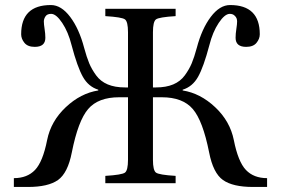

<svg xmlns="http://www.w3.org/2000/svg" viewBox="-20 -727 1115 762"><path d="M35 15V-20Q88 -20 119 -52.5Q150 -85 167 -171Q182 -246 241 -301.5Q300 -357 370 -368V-371Q331 -383 309 -422Q287 -461 264 -548Q251 -600 227 -636Q203 -672 183 -672Q167 -672 160.5 -662Q154 -652 154 -642Q154 -631 157 -612Q160 -593 160 -577Q160 -541 118 -541Q90 -541 77 -557Q64 -573 64 -591Q64 -707 182 -707Q223 -707 258.5 -660Q294 -613 314 -537Q324 -500 334 -476Q344 -452 361.5 -428Q379 -404 407.5 -392Q436 -380 476 -380H488V-599Q488 -641 476 -650Q464 -659 398 -663V-692H677V-663Q611 -659 599 -650Q587 -641 587 -599V-380H599Q639 -380 667.5 -392Q696 -404 713.5 -428Q731 -452 741 -476Q751 -500 761 -537Q781 -613 816.5 -660Q852 -707 893 -707Q1011 -707 1011 -591Q1011 -573 998 -557Q985 -541 957 -541Q915 -541 915 -577Q915 -593 918 -612Q921 -631 921 -642Q921 -648 919 -654Q917 -660 910 -666Q903 -672 892 -672Q872 -672 848 -636Q824 -600 811 -548Q788 -461 766 -422Q744 -383 705 -371V-368Q775 -357 834 -301.5Q893 -246 908 -171Q925 -85 956 -52.5Q987 -20 1040 -20V15H984Q904 15 865 -12.5Q826 -40 810 -122Q785 -248 745 -294.5Q705 -341 622 -341H587V-93Q587 -51 599 -42Q611 -33 677 -29V0H398V-29Q464 -33 476 -42Q488 -51 488 -93V-341H453Q370 -341 330 -294.5Q290 -248 265 -122Q249 -40 210 -12.5Q171 15 91 15Z"/></svg>

Font: Heuristica
Style: Regular
Weight: 400
Version: Version 1.0.1 ; ttfautohint (v1.4.1)